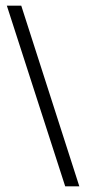

<svg xmlns="http://www.w3.org/2000/svg" viewBox="-20 -637 297 670"><path d="M256.8 13.2H207.5L3.9 -617.2H54.2Z"/></svg>

Font: Scheherazade New SemiBold
Style: Regular
Weight: 600
Designer: SIL International
Foundry: SIL International
Version: Version 4.000